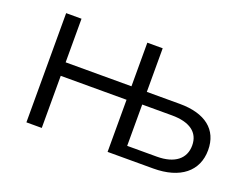

<svg xmlns="http://www.w3.org/2000/svg" viewBox="-87 -697 1119 869"><g transform="rotate(20 472.5 -263.0)"><path d="M565 -255H708C794 -255 841 -221 841 -158C841 -94 793 -56 708 -56H565ZM565 -526H491V-316H174V-526H100V0H174V-251H491V0H711C840 0 916 -61 916 -163C916 -261 847 -316 724 -316H565Z"/></g></svg>

Font: Montserrat-Alt1
Style: Regular
Weight: 400
Designer: Differentunic
Foundry: Differentunic
Version: Version 7.222